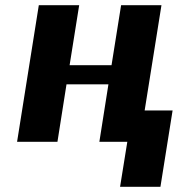

<svg xmlns="http://www.w3.org/2000/svg" viewBox="-20 -548 687 742"><path d="M46 0H202L237 -222H399L364 0H472L444 174H600L647 -121H539L604 -528H448L411 -296H249L286 -528H130Z"/></svg>

Font: Aerodynamic
Style: BdObl
Weight: 500
Designer: Google
Version: Version 2.000980; 2014